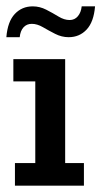

<svg xmlns="http://www.w3.org/2000/svg" viewBox="-26 -584 319 604"><path d="M21 0V-71H85V-328H16V-398H179V-71H238V0ZM190 -467Q168 -467 147.5 -477.5Q127 -488 109 -498.5Q91 -509 74 -509Q58 -509 48 -498Q38 -487 36 -467H-6Q-2 -516 20.5 -540Q43 -564 77 -564Q99 -564 119.5 -553.5Q140 -543 158 -532Q176 -521 193 -521Q209 -521 219 -533Q229 -545 231 -564H273Q269 -515 246.5 -491Q224 -467 190 -467Z"/></svg>

Font: Rokkitt Medium
Style: Regular
Weight: 500
Version: Version 3.103